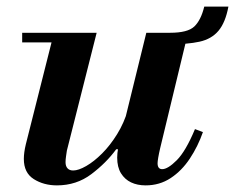

<svg xmlns="http://www.w3.org/2000/svg" viewBox="-20 -549 710 580"><path d="M152 11Q112 11 82 -8Q52 -27 52 -69Q52 -88 58 -113L143 -450H272L182 -94Q181 -87 179.5 -77Q178 -67 178 -59Q178 -47 184 -40.5Q190 -34 201 -34Q217 -34 240.5 -47.5Q264 -61 288.5 -85.5Q313 -110 334 -144Q355 -178 367 -219L338 -98H331Q301 -57 256 -23Q211 11 152 11ZM47 -421V-450H217V-421ZM420 11Q395 11 376 2Q357 -7 345.5 -25.5Q334 -44 334 -73Q334 -86 337 -102Q340 -118 349 -153L422 -450H548L464 -102Q460 -85 458 -73Q456 -61 456 -56Q456 -38 470 -38Q487 -38 514 -65Q541 -92 569 -159L593 -150Q578 -107 553.5 -70Q529 -33 495.5 -11Q462 11 420 11ZM489 -415 494 -450Q547 -450 567 -469Q587 -488 597 -529H670Q661 -481 640 -456Q619 -431 582.5 -423Q546 -415 489 -415Z"/></svg>

Font: Libre Bodoni SemiBold
Style: Italic
Weight: 600
Italic angle: -13°
Version: Version 2.003